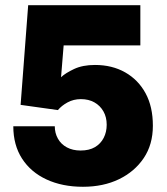

<svg xmlns="http://www.w3.org/2000/svg" viewBox="-20 -706 640 736"><path d="M298 10Q219 10 158.5 -18Q98 -46 64.5 -98Q31 -150 31 -222H190Q190 -196 202 -174.5Q214 -153 236.5 -141Q259 -129 289 -129Q322 -129 344 -142Q366 -155 377.5 -177.5Q389 -200 389 -228Q389 -257 376.5 -279Q364 -301 342 -313.5Q320 -326 290 -326Q262 -326 239 -313.5Q216 -301 202 -284L59 -304L88 -686H518V-532H224L214 -410Q231 -426 264 -441.5Q297 -457 344 -457Q410 -457 460 -428.5Q510 -400 538 -348.5Q566 -297 566 -224Q566 -152 531 -100Q496 -48 436 -19Q376 10 298 10Z"/></svg>

Font: Chivo Mono ExtraBold
Style: Regular
Weight: 800
Monospace: yes
Designer: Hector Gatti
Foundry: Omnibus-Type
Version: Version 1.008